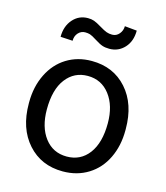

<svg xmlns="http://www.w3.org/2000/svg" viewBox="-112 -825 794 921"><g transform="rotate(15 285.0 -365.0)"><path d="M44.4 -269Q44.4 -346.7 75 -408.7Q105.5 -470.7 159.9 -504.4Q214.4 -538.1 284.2 -538.1Q392.1 -538.1 458.7 -463.4Q525.4 -388.7 525.4 -264.6V-258.3Q525.4 -181.2 495.8 -119.9Q466.3 -58.6 411.4 -24.4Q356.4 9.8 285.2 9.8Q177.7 9.8 111.1 -64.9Q44.4 -139.6 44.4 -262.7ZM135.3 -258.3Q135.3 -170.4 176 -117.2Q216.8 -64 285.2 -64Q354 -64 394.5 -117.9Q435.1 -171.9 435.1 -269Q435.1 -356 393.8 -409.9Q352.5 -463.9 284.2 -463.9Q217.3 -463.9 176.3 -410.6Q135.3 -357.4 135.3 -258.3ZM454.1 -734.4Q454.1 -681.6 424.1 -648.9Q394 -616.2 349.1 -616.2Q329.1 -616.2 314.5 -621.1Q299.8 -626 276.1 -641.1Q252.4 -656.2 241.9 -659.4Q231.4 -662.6 217.8 -662.6Q197.8 -662.6 183.6 -647.2Q169.4 -631.8 169.4 -607.9L108.9 -611.3Q108.9 -663.6 138.4 -697.8Q168 -731.9 213.4 -731.9Q230.5 -731.9 244.1 -727.1Q257.8 -722.2 281.2 -708Q304.7 -693.8 317.1 -689.5Q329.6 -685.1 344.7 -685.1Q365.7 -685.1 379.6 -701.7Q393.6 -718.3 393.6 -740.2Z"/></g></svg>

Font: RobotoSquareBracket
Style: Square-Bracket
Weight: 400
Version: Version 2.137; 2017